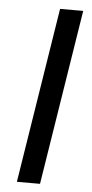

<svg xmlns="http://www.w3.org/2000/svg" viewBox="-52 -737 368 769"><g transform="rotate(5 132.0 -352.5)"><path d="M46 0 158 -705H251L139 0Z"/></g></svg>

Font: Mulish Medium
Style: Italic
Weight: 500
Italic angle: -9°
Designer: Vernon Adams
Foundry: Vernon Adams
Version: Version 3.603; ttfautohint (v1.8.3)